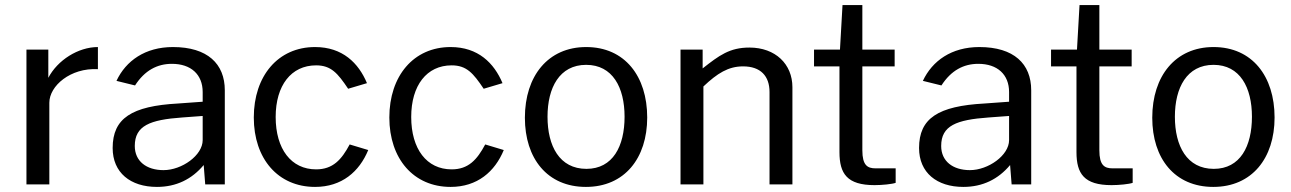

<svg xmlns="http://www.w3.org/2000/svg" viewBox="-20 -725 5075 755"><path d="M174 0V-321C174 -387 257 -459 365 -453V-540C287 -540 206 -488 170 -419V-530H84V0Z M597 10C673 10 734 -20 781 -76L787 0H864V-370C864 -474 796 -540 660 -540C551 -540 475 -486 438 -407L511 -389C549 -448 598 -474 656 -474C731 -474 777 -432 777 -363V-325L680 -318C498 -308 423 -260 423 -143C423 -46 493 10 597 10ZM623 -56C556 -56 510 -91 510 -151C510 -231 570 -254 696 -263L777 -269V-174C777 -114 695 -56 623 -56Z M1219 -540C1073 -540 978 -426 978 -263C978 -101 1073 10 1219 10C1324 10 1393 -50 1428 -135L1355 -157C1323 -97 1289 -59 1223 -59C1125 -59 1064 -139 1064 -265C1064 -389 1125 -468 1223 -468C1282 -468 1308 -437 1349 -376L1423 -398C1390 -477 1327 -540 1219 -540Z M1752 -540C1606 -540 1511 -426 1511 -263C1511 -101 1606 10 1752 10C1857 10 1926 -50 1961 -135L1888 -157C1856 -97 1822 -59 1756 -59C1658 -59 1597 -139 1597 -265C1597 -389 1658 -468 1756 -468C1815 -468 1841 -437 1882 -376L1956 -398C1923 -477 1860 -540 1752 -540Z M2284 10C2436 10 2525 -103 2525 -263C2525 -425 2437 -540 2285 -540C2135 -540 2044 -426 2044 -262C2044 -102 2132 10 2284 10ZM2286 -61C2180 -61 2133 -151 2133 -266C2133 -380 2180 -470 2285 -470C2389 -470 2436 -381 2436 -266C2436 -150 2390 -61 2286 -61Z M2746 0V-385C2801 -437 2844 -464 2902 -464C2971 -464 3006 -426 3006 -363V0H3096V-382C3096 -473 3029 -538 2927 -538C2849 -538 2808 -507 2743 -456V-530H2656V0Z M3498 -530H3371V-705H3293L3283 -530H3181V-464H3281V-127C3281 -42 3311 3 3419 3C3449 3 3488 -1 3502 -6V-63H3423C3391 -63 3371 -75 3371 -134V-464H3498Z M3768 10C3844 10 3905 -20 3952 -76L3958 0H4035V-370C4035 -474 3967 -540 3831 -540C3722 -540 3646 -486 3609 -407L3682 -389C3720 -448 3769 -474 3827 -474C3902 -474 3948 -432 3948 -363V-325L3851 -318C3669 -308 3594 -260 3594 -143C3594 -46 3664 10 3768 10ZM3794 -56C3727 -56 3681 -91 3681 -151C3681 -231 3741 -254 3867 -263L3948 -269V-174C3948 -114 3866 -56 3794 -56Z M4430 -530H4303V-705H4225L4215 -530H4113V-464H4213V-127C4213 -42 4243 3 4351 3C4381 3 4420 -1 4434 -6V-63H4355C4323 -63 4303 -75 4303 -134V-464H4430Z M4751 10C4903 10 4992 -103 4992 -263C4992 -425 4904 -540 4752 -540C4602 -540 4511 -426 4511 -262C4511 -102 4599 10 4751 10ZM4753 -61C4647 -61 4600 -151 4600 -266C4600 -380 4647 -470 4752 -470C4856 -470 4903 -381 4903 -266C4903 -150 4857 -61 4753 -61Z"/></svg>

Font: Cheyenne Sans
Style: Regular
Weight: 400
Designer: The Public Sans project authors (U.S. Web Design System), Libre Franklin designed by Pablo Impallari and Rodrigo Fuenzal
Foundry: The Cheyenne Sans Project Authors
Version: Version 2.007